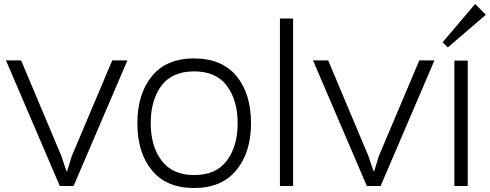

<svg xmlns="http://www.w3.org/2000/svg" viewBox="-20 -933 2457 963"><path d="M543 -630H619L349 0H280L10 -630H86L288 -150L313 -75H317L340 -150Z M954 -575Q843 -575 789.5 -503Q736 -431 736 -315Q736 -200 790.5 -127.5Q845 -55 954 -55Q1064 -55 1118 -127.5Q1172 -200 1172 -315Q1172 -430 1118 -502.5Q1064 -575 954 -575ZM1239 -315Q1239 -168 1165 -79Q1091 10 954 10Q815 10 742 -78.5Q669 -167 669 -315Q669 -462 742 -551Q815 -640 953 -640Q1092 -640 1165.5 -552Q1239 -464 1239 -315Z M1450 -840V0H1384V-840Z M2083 -630H2159L1889 0H1820L1550 -630H1626L1828 -150L1853 -75H1857L1880 -150Z M2326 -629V0H2259V-629ZM2363 -913 2417 -859 2226 -695 2200 -721Z"/></svg>

Font: Sinkin Sans 300 Light
Style: Regular
Weight: 300
Designer: Keith Bates
Foundry: K-Type
Version: Sinkin Sans (version 1.0)  by Keith Bates   •   © 2014   www